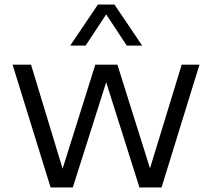

<svg xmlns="http://www.w3.org/2000/svg" viewBox="-20 -828 936 848"><path d="M203.5 0 35.5 -542.5H117L256.5 -83L401 -542.5H498.5L642.5 -84.5L782.5 -542.5H861L693.5 0H596L449 -464.5L301.5 0ZM290 -626.5 412.5 -808H485.5L608 -626.5H540L449 -764.5L358 -626.5Z"/></svg>

Font: Encode Sans SemiExpanded SemiExpanded
Style: Regular
Weight: 400
Width: 6
Designer: Multiple Designers
Foundry: Impallari Type
Version: Version 3.000; ttfautohint (v1.8.3) -l 8 -r 50 -G 200 -x 14 